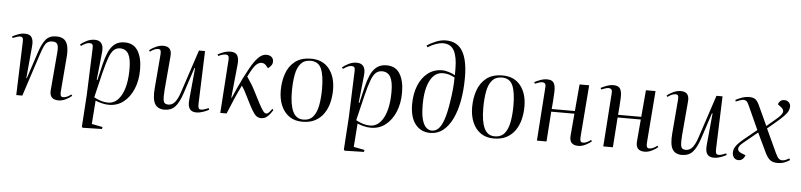

<svg xmlns="http://www.w3.org/2000/svg" viewBox="-53 -1094 6815 1634"><g transform="rotate(5 3354.5 -277.0)"><path d="M572 -35Q555 -19 522.5 -2.5Q490 14 459 14Q378 14 386 -69L413 -388Q418 -441 407.5 -461Q397 -481 365 -481Q340 -481 323.5 -470.5Q307 -460 295 -434.5Q283 -409 268 -364L149 0H97L113 -459Q114 -481 108 -490Q102 -499 86 -499Q66 -499 24 -481L18 -494Q34 -503 64.5 -515Q95 -527 125 -527Q168 -527 184 -501Q200 -475 195 -425L170 -152L174 -151L248 -375Q274 -455 305 -491Q336 -527 393 -527Q440 -527 463.5 -506Q487 -485 494 -446.5Q501 -408 496 -354L472 -60Q471 -38 475.5 -27.5Q480 -17 497 -17Q515 -17 532.5 -26Q550 -35 564 -46Z M710 -455Q711 -478 704 -486.5Q697 -495 680 -495Q662 -495 643 -485Q624 -475 609 -464L600 -476Q617 -492 651.5 -509.5Q686 -527 721 -527Q803 -527 793 -427L768 -189L774 -188L806 -324Q820 -383 840 -429Q860 -475 893 -501Q926 -527 978 -527Q1055 -527 1091.5 -467Q1128 -407 1128 -307Q1128 -214 1097.5 -141.5Q1067 -69 1013.5 -27.5Q960 14 889 14Q859 14 825.5 5.5Q792 -3 774 -12L759 189L852 207L849 224L684 228L677 219L695 -57ZM943 -473Q912 -473 890 -453Q868 -433 850 -384.5Q832 -336 811 -251L760 -39Q824 -4 881 -4Q952 -4 995 -84Q1038 -164 1038 -307Q1038 -393 1015 -433Q992 -473 943 -473Z M1190 -478Q1212 -498 1245 -512.5Q1278 -527 1307 -527Q1384 -527 1376 -444L1351 -156Q1346 -95 1351 -63.5Q1356 -32 1393 -32Q1426 -32 1449.5 -60.5Q1473 -89 1492 -147L1613 -513H1665L1649 -63Q1648 -37 1653 -25.5Q1658 -14 1675 -14Q1687 -14 1703 -19Q1719 -24 1738 -32L1744 -19Q1722 -6 1691.5 4Q1661 14 1638 14Q1596 14 1579 -11Q1562 -36 1567 -88L1593 -361L1588 -362L1515 -140Q1488 -58 1454 -22Q1420 14 1364 14Q1306 14 1282 -26.5Q1258 -67 1266 -162L1290 -450Q1292 -475 1287 -485.5Q1282 -496 1266 -496Q1249 -496 1230 -487Q1211 -478 1198 -467Z M1922 -137H1926Q1948 -186 1966 -227Q1984 -268 2004.5 -308.5Q2025 -349 2052 -398Q2085 -458 2118.5 -492.5Q2152 -527 2188 -527Q2217 -527 2233 -512.5Q2249 -498 2249 -475Q2249 -454 2238 -440.5Q2227 -427 2212 -414L2192 -437Q2185 -445 2176 -450Q2167 -455 2153 -455Q2135 -455 2116 -441Q2097 -427 2079 -397Q2060 -365 2042 -328Q2065 -294 2081.5 -267.5Q2098 -241 2117 -203Q2147 -143 2166 -108Q2185 -73 2196.5 -56Q2208 -39 2215.5 -34Q2223 -29 2230 -29Q2243 -29 2257.5 -46Q2272 -63 2279 -73L2288 -63Q2280 -51 2267.5 -33Q2255 -15 2236 -0.5Q2217 14 2188 14Q2165 14 2147 -0.5Q2129 -15 2107.5 -53Q2086 -91 2052 -160Q2036 -193 2025 -212.5Q2014 -232 2003 -247Q1974 -189 1948 -129Q1922 -69 1894 0H1840L1871 -459Q1874 -499 1843 -499Q1833 -499 1818 -495.5Q1803 -492 1780 -481L1774 -494Q1793 -505 1822.5 -516Q1852 -527 1882 -527Q1925 -527 1940.5 -501Q1956 -475 1951 -425Z M2542 14Q2476 14 2430 -18Q2384 -50 2360 -106.5Q2336 -163 2336 -236Q2336 -313 2359 -379.5Q2382 -446 2434 -486.5Q2486 -527 2571 -527Q2670 -527 2724.5 -459Q2779 -391 2779 -279Q2779 -222 2766 -169.5Q2753 -117 2724.5 -75.5Q2696 -34 2651 -10Q2606 14 2542 14ZM2548 -5Q2602 -5 2631.5 -40Q2661 -75 2673 -137.5Q2685 -200 2685 -280Q2685 -392 2660 -450.5Q2635 -509 2567 -509Q2514 -509 2484 -474.5Q2454 -440 2442.5 -378.5Q2431 -317 2431 -236Q2431 -123 2459 -64Q2487 -5 2548 -5Z M2948 -455Q2949 -478 2942 -486.5Q2935 -495 2918 -495Q2900 -495 2881 -485Q2862 -475 2847 -464L2838 -476Q2855 -492 2889.5 -509.5Q2924 -527 2959 -527Q3041 -527 3031 -427L3006 -189L3012 -188L3044 -324Q3058 -383 3078 -429Q3098 -475 3131 -501Q3164 -527 3216 -527Q3293 -527 3329.5 -467Q3366 -407 3366 -307Q3366 -214 3335.5 -141.5Q3305 -69 3251.5 -27.5Q3198 14 3127 14Q3097 14 3063.5 5.5Q3030 -3 3012 -12L2997 189L3090 207L3087 224L2922 228L2915 219L2933 -57ZM3181 -473Q3150 -473 3128 -453Q3106 -433 3088 -384.5Q3070 -336 3049 -251L2998 -39Q3062 -4 3119 -4Q3190 -4 3233 -84Q3276 -164 3276 -307Q3276 -393 3253 -433Q3230 -473 3181 -473Z M3539 -724Q3572 -747 3615.5 -764.5Q3659 -782 3699 -782Q3797 -782 3842.5 -706Q3888 -630 3888 -481Q3888 -375 3871.5 -284.5Q3855 -194 3822.5 -127Q3790 -60 3743 -23Q3696 14 3634 14Q3555 14 3507.5 -45Q3460 -104 3460 -217Q3460 -305 3488 -375Q3516 -445 3568 -485.5Q3620 -526 3690 -526Q3718 -526 3750 -515.5Q3782 -505 3801 -493V-548Q3801 -650 3772.5 -703Q3744 -756 3678 -756Q3652 -756 3617 -744Q3582 -732 3548 -710ZM3646 -7Q3677 -7 3701.5 -30Q3726 -53 3746 -109.5Q3766 -166 3781 -266Q3789 -313 3794.5 -369Q3800 -425 3800 -474Q3774 -488 3750 -495Q3726 -502 3699 -502Q3629 -502 3589.5 -427Q3550 -352 3550 -221Q3550 -138 3563.5 -91.5Q3577 -45 3599 -26Q3621 -7 3646 -7Z M4177 14Q4111 14 4065 -18Q4019 -50 3995 -106.5Q3971 -163 3971 -236Q3971 -313 3994 -379.5Q4017 -446 4069 -486.5Q4121 -527 4206 -527Q4305 -527 4359.5 -459Q4414 -391 4414 -279Q4414 -222 4401 -169.5Q4388 -117 4359.5 -75.5Q4331 -34 4286 -10Q4241 14 4177 14ZM4183 -5Q4237 -5 4266.5 -40Q4296 -75 4308 -137.5Q4320 -200 4320 -280Q4320 -392 4295 -450.5Q4270 -509 4202 -509Q4149 -509 4119 -474.5Q4089 -440 4077.5 -378.5Q4066 -317 4066 -236Q4066 -123 4094 -64Q4122 -5 4183 -5Z M4843 -256H4645L4627 0H4545L4577 -459Q4579 -481 4570.5 -490Q4562 -499 4547 -499Q4527 -499 4485 -481L4479 -494Q4495 -503 4526 -515Q4557 -527 4587 -527Q4630 -527 4644.5 -501.5Q4659 -476 4657 -427Q4656 -389 4653 -352.5Q4650 -316 4647 -279H4845L4865 -508H4947L4912 -60Q4911 -38 4916 -27.5Q4921 -17 4937 -17Q4955 -17 4972.5 -26Q4990 -35 5004 -46L5012 -35Q4995 -19 4962.5 -2.5Q4930 14 4899 14Q4819 14 4827 -69Z M5410 -256H5212L5194 0H5112L5144 -459Q5146 -481 5137.5 -490Q5129 -499 5114 -499Q5094 -499 5052 -481L5046 -494Q5062 -503 5093 -515Q5124 -527 5154 -527Q5197 -527 5211.5 -501.5Q5226 -476 5224 -427Q5223 -389 5220 -352.5Q5217 -316 5214 -279H5412L5432 -508H5514L5479 -60Q5478 -38 5483 -27.5Q5488 -17 5504 -17Q5522 -17 5539.5 -26Q5557 -35 5571 -46L5579 -35Q5562 -19 5529.5 -2.5Q5497 14 5466 14Q5386 14 5394 -69Z M5611 -478Q5633 -498 5666 -512.5Q5699 -527 5728 -527Q5805 -527 5797 -444L5772 -156Q5767 -95 5772 -63.5Q5777 -32 5814 -32Q5847 -32 5870.5 -60.5Q5894 -89 5913 -147L6034 -513H6086L6070 -63Q6069 -37 6074 -25.5Q6079 -14 6096 -14Q6108 -14 6124 -19Q6140 -24 6159 -32L6165 -19Q6143 -6 6112.5 4Q6082 14 6059 14Q6017 14 6000 -11Q5983 -36 5988 -88L6014 -361L6009 -362L5936 -140Q5909 -58 5875 -22Q5841 14 5785 14Q5727 14 5703 -26.5Q5679 -67 5687 -162L5711 -450Q5713 -475 5708 -485.5Q5703 -496 5687 -496Q5670 -496 5651 -487Q5632 -478 5619 -467Z M6479 -294 6556 -359Q6602 -397 6609.5 -420.5Q6617 -444 6591 -464L6561 -487Q6566 -504 6579 -515.5Q6592 -527 6614 -527Q6637 -527 6651.5 -512Q6666 -497 6666 -478Q6666 -458 6657.5 -439Q6649 -420 6623 -393Q6597 -366 6543 -321L6487 -274L6582 -69Q6597 -37 6609.5 -26Q6622 -15 6639 -15Q6656 -15 6670.5 -22Q6685 -29 6698 -36L6706 -23Q6686 -9 6660 1Q6634 11 6600 11Q6561 11 6537.5 -7Q6514 -25 6493 -69L6415 -233L6296 -135Q6257 -104 6257 -80.5Q6257 -57 6288 -45L6324 -31Q6318 -11 6303.5 2.5Q6289 16 6268 16Q6243 16 6229 -1.5Q6215 -19 6215 -44Q6215 -73 6233.5 -100Q6252 -127 6303 -169L6406 -253L6313 -458Q6301 -485 6290 -492Q6279 -499 6268 -499Q6257 -499 6235.5 -492Q6214 -485 6202 -479L6197 -492Q6216 -503 6248 -515Q6280 -527 6313 -527Q6351 -527 6368.5 -511.5Q6386 -496 6400 -465Z"/></g></svg>

Font: Literata 72pt
Style: Italic
Weight: 400
Italic angle: -2°
Designer: Latin by Veronika Burian and Jose Scaglione. Greek by Irene Vlachou. Cyrillic by Vera Evstafieva
Foundry: TypeTogether
Version: Version 3.002